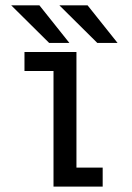

<svg xmlns="http://www.w3.org/2000/svg" viewBox="-20 -693 490 713"><path d="M263.9 -70.6H361.3V0H178.7V-429.4H70.9V-500H263.9ZM416.6 -533.5H341.4L200.6 -673.1H305.3ZM237.7 -533.5H162.6L21.7 -673.1H126.4Z"/></svg>

Font: League Mono Thin Condensed
Style: Regular
Weight: 100
Width: 1
Designer: Tyler Finck
Foundry: The League of Moveable Type / Tyler Finck
Version: Version 2.300;RELEASE